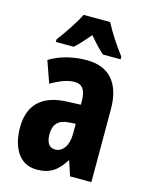

<svg xmlns="http://www.w3.org/2000/svg" viewBox="-117 -839 712 922"><g transform="rotate(15 239.0 -378.0)"><path d="M314 -766H182C165 -729 116 -656 87 -619V-606H176C195 -622 219 -649 248 -683C276 -650 300 -624 321 -606H409V-619C370 -670 337 -722 314 -766ZM255 -560C184 -560 121 -543 70 -512L108 -404C155 -431 192 -444 224 -444C263 -444 281 -418 281 -365V-346L211 -343C92 -338 27 -280 27 -165C27 -76 63 10 156 10C222 10 259 -17 294 -73H296L320 0H426V-363C426 -494 363 -560 255 -560ZM247 -249 281 -251V-201C281 -143 254 -106 217 -106C188 -106 172 -127 172 -171C172 -220 197 -246 247 -249Z"/></g></svg>

Font: Noto Sans Thai Looped ExtraCondensed ExtraBold
Style: Regular
Weight: 800
Width: 2
Designer: Sasikarn Vongin, Ben Mitchell
Foundry: The Fontpad Ltd
Version: Version 1.001